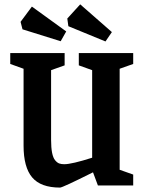

<svg xmlns="http://www.w3.org/2000/svg" viewBox="-20 -849 664 879"><path d="M462.9 -659.2 293 -729 288.1 -764.2 347.2 -829.1 492.2 -702.1ZM257.8 -660.2 83 -714.8 74.2 -749 126 -818.8 283.2 -705.1ZM254.9 9.8Q166.5 9.8 127.2 -36.9Q87.9 -83.5 87.9 -182.1V-534.2L26.9 -556.2V-606H275.9V-549.8L213.9 -527.8V-208Q213.9 -172.9 218.5 -149.7Q223.1 -126.5 232.2 -115.5Q241.2 -104.5 250.7 -100.8Q260.3 -97.2 273.9 -97.2Q308.6 -97.2 401.9 -127V-527.8L340.8 -549.8V-606H589.8V-556.2L527.8 -534.2V-71.8L589.8 -49.8V0H428.2L405.8 -60.1Q266.1 9.8 254.9 9.8Z"/></svg>

Font: Grenze SemiBold
Style: Regular
Weight: 600
Designer: Renata Polastri
Foundry: Omnibus-Type
Version: Version 1.002;PS 001.002;hotconv 1.0.88;makeotf.lib2.5.64775